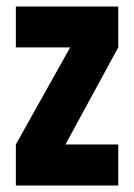

<svg xmlns="http://www.w3.org/2000/svg" viewBox="-20 -577 417 597"><path d="M29.3 0V-127.9L198.2 -429.7H29.3V-556.6H347.7V-429.7L183.6 -127.9H347.7V0Z"/></svg>

Font: Post No Bills Colombo
Style: ExtraBold
Weight: 900
Designer: Kosala Senevirathne, Siva Puranthara, Lasantha Premarathna, Tharique Azeez
Foundry: Mooniak
Version: Version 1.220 ; ttfautohint (v1.5)